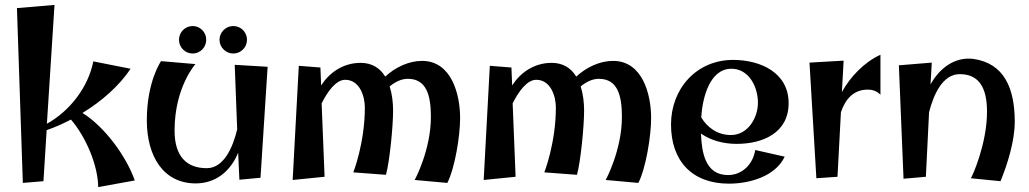

<svg xmlns="http://www.w3.org/2000/svg" viewBox="-20 -723 4193 782"><path d="M49 -690 73 22 157 15 170 -193C203 -204 236 -219 269 -236C330 -165 379 -50 380 39L529 12C494 -87 407 -206 316 -263C395 -311 466 -374 512 -443L360 -473C340 -369 265 -271 171 -219L202 -703Z M936 -459 946 -196C928 -121 891 -38 822 -38C742 -38 691 -84 691 -191C691 -368 776 -462 776 -462L636 -474C636 -474 578 -392 578 -233C578 -84 647 24 777 24C861 24 920 -28 950 -101L955 9L1041 1L1070 -451ZM986 -561C986 -592 961 -617 930 -617C900 -617 874 -592 874 -561C874 -530 900 -505 930 -505C961 -505 986 -530 986 -561ZM820 -561C820 -592 795 -617 765 -617C734 -617 709 -592 709 -561C709 -530 734 -505 765 -505C795 -505 820 -530 820 -561Z M1285 -448 1197 -455 1172 10 1302 -3 1290 -302C1315 -352 1349 -398 1386 -398C1445 -398 1466 -331 1466 -285C1466 -140 1419 -21 1419 -21L1552 -11C1567 -66 1581 -207 1581 -273C1581 -305 1577 -340 1567 -371C1589 -389 1614 -402 1641 -402C1718 -402 1735 -333 1735 -247C1735 -111 1669 10 1669 10L1802 22C1833 -39 1854 -170 1854 -242C1854 -339 1819 -475 1699 -475C1645 -475 1590 -449 1549 -411C1529 -444 1497 -467 1449 -467C1375 -467 1320 -425 1288 -375Z M2063 -448 1975 -455 1950 10 2080 -3 2068 -302C2093 -352 2127 -398 2164 -398C2223 -398 2244 -331 2244 -285C2244 -140 2197 -21 2197 -21L2330 -11C2345 -66 2359 -207 2359 -273C2359 -305 2355 -340 2345 -371C2367 -389 2392 -402 2419 -402C2496 -402 2513 -333 2513 -247C2513 -111 2447 10 2447 10L2580 22C2611 -39 2632 -170 2632 -242C2632 -339 2597 -475 2477 -475C2423 -475 2368 -449 2327 -411C2307 -444 2275 -467 2227 -467C2153 -467 2098 -425 2066 -375Z M2980 -137C3086 -137 3192 -181 3192 -303C3192 -428 3076 -479 2966 -479C2816 -479 2713 -361 2713 -216C2713 -67 2799 25 2949 25C3032 25 3138 -4 3176 -85L3056 -112C3047 -55 3004 -10 2945 -10C2852 -10 2838 -103 2835 -179C2876 -150 2929 -137 2980 -137ZM2959 -443C3031 -443 3067 -368 3067 -305C3067 -243 3026 -173 2957 -173C2903 -173 2861 -203 2836 -245C2841 -324 2870 -443 2959 -443Z M3277 -468 3305 3 3391 -3 3405 -266C3422 -316 3454 -358 3514 -358C3534 -358 3552 -352 3566 -337V-500C3502 -471 3443 -411 3409 -348L3416 -476Z M3641 -457 3660 5 3751 -3 3764 -266C3783 -340 3820 -421 3889 -421C3968 -421 4000 -365 4000 -268C4000 -135 3938 0 3934 3L4055 15C4084 -55 4113 -150 4113 -227C4113 -365 4069 -465 3945 -483C3867 -493 3805 -443 3770 -379L3775 -468Z"/></svg>

Font: Original Surfer
Style: Regular
Weight: 400
Designer: Astigmatic (AOETI)
Foundry: Astigmatic (AOETI)
Version: Version 1.001